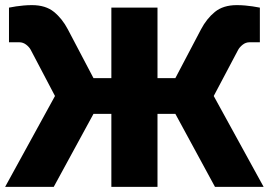

<svg xmlns="http://www.w3.org/2000/svg" viewBox="-20 -730 1050 750"><path d="M0 0 194.8 -355 100.1 -535.2Q94.2 -546.4 82 -555.7Q69.8 -564.9 55.2 -564.9H15.1V-700.2Q28.3 -702.1 43 -705.1Q56.2 -707 72 -708.5Q87.9 -710 105 -710Q158.2 -710 190.7 -683.6Q223.1 -657.2 245.1 -615.2L345.2 -424.8H415V-700.2H595.2V-424.8H665L765.1 -615.2Q787.1 -657.2 819.6 -683.6Q852.1 -710 904.8 -710Q921.9 -710 938 -708.5Q954.1 -707 966.8 -705.1Q981.9 -702.1 995.1 -700.2V-564.9H955.1Q939.9 -564.9 928 -555.4Q916 -545.9 910.2 -535.2L814.9 -355L1009.8 0H819.8L665 -285.2H595.2V0H415V-285.2H345.2L189.9 0Z"/></svg>

Font: Russo One
Style: Regular
Weight: 400
Designer: Jovanny lemonad
Foundry: Jovanny Lemonad
Version: Version 1.000